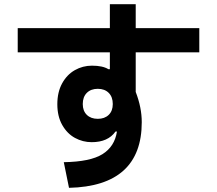

<svg xmlns="http://www.w3.org/2000/svg" viewBox="-20 -842 1040 921"><path d="M936 -591H631V-401Q660 -326 660 -256Q660 -103 572.5 -24Q485 55 311 59L286 -64Q413 -66 471.5 -102.5Q530 -139 541 -211H534Q498 -160 420 -160Q377 -160 339.5 -180.5Q302 -201 278.5 -242.5Q255 -284 255 -342Q255 -400 278 -442Q301 -484 339 -505.5Q377 -527 421 -527Q473 -527 500 -510H507V-591H65V-707H507V-822H631V-707H936ZM521 -343Q521 -377 501.5 -396.5Q482 -416 449 -416Q416 -416 396.5 -396.5Q377 -377 377 -343Q377 -310 396.5 -291Q416 -272 449 -272Q482 -272 501.5 -291Q521 -310 521 -343Z"/></svg>

Font: IBM Plex Sans JP
Style: Bold
Weight: 700
Designer: Mike Abbink; Paul van der Laan; Pieter van Rosmalen; Wujin Sim; Yejin Wi; Jinhee Kim; Boomi Park; Yona Kim; Kichan Ma
Foundry: Sandoll Inc.
Version: Version 1.001